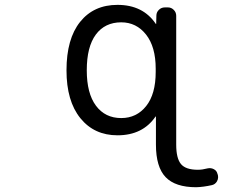

<svg xmlns="http://www.w3.org/2000/svg" viewBox="-20 -578 1040 805"><path d="M343.8 -283.2Q343.8 -186.5 382.3 -134.8Q420.9 -83 488.3 -83Q552.7 -83 592.8 -133.3Q632.8 -183.6 632.8 -276.4V-290Q632.8 -381.8 592.3 -433.1Q551.8 -484.4 488.3 -484.4Q419.9 -484.4 381.8 -433.1Q343.8 -381.8 343.8 -283.2ZM258.8 -283.2Q258.8 -415 315.9 -486.3Q373 -557.6 472.7 -557.6Q579.1 -557.6 632.8 -478.5Q632.8 -477.5 633.8 -477.5Q634.8 -477.5 634.8 -478.5L635.7 -512.7Q635.7 -526.4 646 -536.6Q656.2 -546.9 670.9 -546.9H684.6Q698.2 -546.9 708.5 -536.6Q718.8 -526.4 718.8 -511.7V28.3Q718.8 85.9 738.8 109.9Q758.8 133.8 809.6 133.8Q828.1 133.8 850.6 127.9Q864.3 125 876.5 131.3Q888.7 137.7 891.6 150.4L893.6 156.2Q894.5 160.2 894.5 165Q894.5 173.8 889.6 182.6Q881.8 195.3 868.2 198.2Q833 206.1 802.7 207Q714.8 207 674.3 164.6Q633.8 122.1 633.8 28.3V-87.9Q633.8 -89.8 632.8 -89.8Q631.8 -89.8 631.8 -88.9Q578.1 -10.7 472.7 -10.7Q375 -10.7 316.9 -82.5Q258.8 -154.3 258.8 -283.2Z"/></svg>

Font: Rounded-L Mgen+ 2m regular
Style: Regular
Weight: 400
Designer: [Source Han Sans]
Ryoko NISHIZUKA  (kana & ideographs); Paul D. Hunt (Latin, Greek & Cyrillic); Wenlong ZHANG  (bopomofo
Version: Version 1.059.20150602